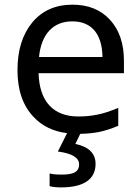

<svg xmlns="http://www.w3.org/2000/svg" viewBox="-20 -566 604 826"><path d="M391.1 139.2C391.1 94.2 362.3 65.4 304.2 53.2L325.2 9.8C355.5 9.3 382.3 6.3 405.3 2C431.2 -3.4 459 -12.2 488.8 -24.9V-102.1C454.1 -87.4 424.3 -77.6 398.4 -72.8C372.6 -67.4 345.7 -64.9 316.9 -64.9C209.5 -64.9 149.4 -129.4 146 -251H513.2V-304.2C513.2 -378.4 493.2 -437.5 453.1 -481C413.1 -524.4 359.4 -545.9 292 -545.9C219.2 -545.9 161.6 -520.5 119.1 -469.7C76.7 -418.5 55.2 -350.1 55.2 -264.2C55.2 -178.7 78.1 -111.8 124 -63.5C160.6 -23.9 209 -0.5 268.6 6.8L229 85.9C290 93.8 320.3 112.3 320.3 141.1C320.3 174.3 294.9 185.1 246.1 185.1C222.7 185.1 205.1 183.6 193.4 180.2V234.9C205.6 238.3 222.2 240.2 243.2 240.2C342.3 240.2 391.1 203.6 391.1 139.2ZM291 -474.1C373 -474.1 419.4 -420.9 420.9 -320.8H147.9C157.2 -417 207 -474.1 291 -474.1Z"/></svg>

Font: Noto Reveo Sans
Style: Regular
Weight: 400
Designer: Monotype Design team
Foundry: Monotype Imaging Inc.
Version: Version 1.04